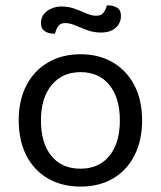

<svg xmlns="http://www.w3.org/2000/svg" viewBox="-20 -675 593 708"><path d="M504 -231Q504 -157 476 -102Q448 -47 397 -17Q346 13 277 13Q208 13 156.5 -17Q105 -47 77 -102Q49 -157 49 -231Q49 -306 77.5 -360.5Q106 -415 157.5 -445Q209 -475 277 -475Q345 -475 396 -445Q447 -415 475.5 -360.5Q504 -306 504 -231ZM277 -409Q210 -409 170.5 -361.5Q131 -314 131 -231Q131 -147 169.5 -100Q208 -53 277 -53Q345 -53 383.5 -100.5Q422 -148 422 -231Q422 -314 383.5 -361.5Q345 -409 277 -409ZM206 -651Q234 -651 256.5 -642.5Q279 -634 298.5 -625.5Q318 -617 335 -617Q353 -617 361.5 -628Q370 -639 374 -655H380Q398 -655 412 -646.5Q426 -638 426 -617Q426 -589 406 -572Q386 -555 353 -555Q325 -555 301 -564Q277 -573 257 -581.5Q237 -590 221 -590Q203 -590 195 -579Q187 -568 183 -551H177Q159 -551 145 -560Q131 -569 131 -589Q131 -609 141.5 -622.5Q152 -636 169.5 -643.5Q187 -651 206 -651Z"/></svg>

Font: Baloo Tamma 2
Style: Regular
Weight: 400
Designer: Divya Kowshik, Shuchita Grover and Ek Type
Foundry: Ek Type
Version: Version 1.700